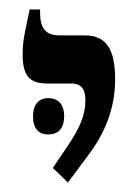

<svg xmlns="http://www.w3.org/2000/svg" viewBox="-20 -667 297 407"><path d="M124 -280 170 -342C209 -395 224 -447 224 -499C224 -565 204 -592 159 -592H106C78 -592 65 -606 65 -640V-647H43C34 -605 28 -582 28 -552C28 -507 42 -490 80 -490H131C157 -490 161 -472 161 -454C161 -424 150 -396 121 -354L92 -311ZM50 -421C50 -393 63 -382 82 -382C103 -382 116 -394 116 -421C116 -446 103 -459 82 -459C63 -459 50 -446 50 -421Z"/></svg>

Font: Noto Serif Hebrew Condensed Medium
Style: Regular
Weight: 500
Width: 3
Designer: Monotype Design Team
Foundry: Monotype Imaging Inc.
Version: Version 2.004